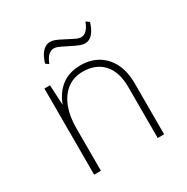

<svg xmlns="http://www.w3.org/2000/svg" viewBox="-150 -779 885 909"><g transform="rotate(-30 292.0 -324.5)"><path d="M456.5 0V-278Q456.5 -361 416.5 -405.2Q376.5 -449.5 305.5 -449.5Q255 -449.5 219.2 -422Q183.5 -394.5 164.8 -346.2Q146 -298 146 -235H125.5Q125.5 -307.5 146 -362.8Q166.5 -418 207.8 -449.5Q249 -481 312.5 -481Q365.5 -481 405.8 -457Q446 -433 468.8 -387.8Q491.5 -342.5 491.5 -278V0ZM109 0V-471H139.5L146 -346.5V0ZM187 -559.5 170.5 -571.5Q182.5 -611 200.8 -630Q219 -649 241 -649Q252.5 -649 265.2 -645Q278 -641 314 -622Q350 -603 361.2 -598.5Q372.5 -594 383 -594Q397.5 -594 411.5 -607.2Q425.5 -620.5 436 -649L453.5 -636Q445.5 -609.5 434.8 -592.5Q424 -575.5 411.2 -567.5Q398.5 -559.5 384 -559.5Q372 -559.5 356.2 -565.2Q340.5 -571 304 -589.5Q272.5 -605.5 262 -609.5Q251.5 -613.5 241 -613.5Q226 -613.5 212.2 -601.2Q198.5 -589 187 -559.5Z"/></g></svg>

Font: Karla ExtraLight
Style: Regular
Weight: 250
Designer: Jonathan Pinhorn
Version: Version 2.004;gftools[0.9.33]